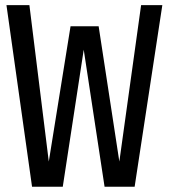

<svg xmlns="http://www.w3.org/2000/svg" viewBox="-20 -708 640 728"><path d="M595.5 -688.5 490.5 0H376.5L297.5 -519.5L218 0H101.5L4.5 -688.5H91.5L165 -95.5L247.5 -608.5H354L432.5 -95.5L515 -688.5Z"/></svg>

Font: Fast_Mono
Style: Regular
Weight: 400
Monospace: yes
Designer: Carrois Corporate, Edenspiekermann AG, Nikita Prokopov
Foundry: Carrois Corporate, Edenspiekermann AG, Nikita Prokopov
Version: Version 5.002